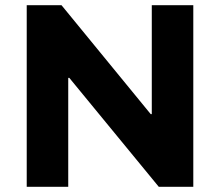

<svg xmlns="http://www.w3.org/2000/svg" viewBox="-20 -720 848 740"><path d="M725 -700V0H592L247 -420H243V0H83V-700H217L561 -280H565V-700Z"/></svg>

Font: CMG Sans
Style: Bold
Weight: 700
Designer: Julieta Ulanovsky
Foundry: Julieta Ulanovsky
Version: Version 7.200